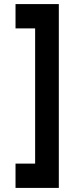

<svg xmlns="http://www.w3.org/2000/svg" viewBox="-20 -820 384 940"><path d="M268 100H56V-19H152V-681H56V-800H268Z"/></svg>

Font: Figtree
Style: Bold
Weight: 700
Designer: Erik Kennedy
Foundry: Erik Kennedy
Version: Version 2.001;gftools[0.9.30]